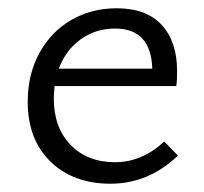

<svg xmlns="http://www.w3.org/2000/svg" viewBox="-20 -439 494 464"><path d="M410 -63Q339 5 247 5Q157 5 102 -48.5Q47 -102 47 -193Q47 -259 75 -310.5Q103 -362 152 -390.5Q201 -419 262 -419Q334 -419 371 -378.5Q408 -338 408 -267Q408 -243 406 -231H112Q110 -211 110 -201Q110 -131 150.5 -89Q191 -47 258 -47Q323 -47 377 -97ZM122 -273H348Q345 -370 258 -370Q211 -370 175 -344Q139 -318 122 -273Z"/></svg>

Font: Ysabeau
Style: Regular
Weight: 400
Designer: Christian Thalmann (Catharsis Fonts)
Version: Version 0.003